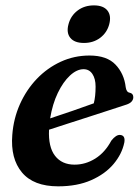

<svg xmlns="http://www.w3.org/2000/svg" viewBox="-20 -664 508 695"><path d="M430 -148Q421.5 -106.5 391 -70.2Q360.5 -34 310 -11.8Q259.5 10.5 190.5 10.5Q101.5 10.5 59.5 -39.8Q17.5 -90 24.5 -176Q29 -235 52.2 -287Q75.5 -339 113.2 -378.5Q151 -418 199.8 -440.5Q248.5 -463 304 -463Q367 -463 398.2 -430Q429.5 -397 435 -348.5Q437.5 -330.5 449 -328.5Q462 -326 462.5 -313Q463 -304 456.2 -296.2Q449.5 -288.5 432 -283.5Q410.5 -276.5 376.8 -265.5Q343 -254.5 303.8 -241.8Q264.5 -229 226.2 -216.8Q188 -204.5 157.5 -194.5Q154.5 -132 179.2 -100Q204 -68 250 -68Q289.5 -68 324.8 -90Q360 -112 383 -155Q400.5 -177 415 -175.5Q434.5 -174 430 -148ZM282.5 -413.5Q258 -413.5 233.2 -390.5Q208.5 -367.5 189.2 -327.5Q170 -287.5 161.5 -235.5Q199.5 -248 243.8 -263.2Q288 -278.5 319.5 -290Q326 -314.5 326 -350.5Q326 -379 314.5 -396.2Q303 -413.5 282.5 -413.5ZM284 -508.5Q249.5 -508.5 234.5 -527Q219.5 -545.5 228 -576.5Q236 -607 260.8 -625.8Q285.5 -644.5 320 -644.5Q354 -644.5 368.8 -626Q383.5 -607.5 375.5 -576.5Q367.5 -546 342.8 -527.2Q318 -508.5 284 -508.5Z"/></svg>

Font: Fraunces 72pt S050 SemiBold
Style: Italic
Weight: 600
Italic angle: -16°
Version: Version 1.000; ttfautohint (v1.8.3)